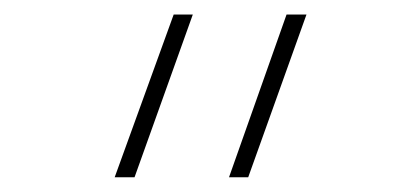

<svg xmlns="http://www.w3.org/2000/svg" viewBox="-20 -563 540 264"><path d="M294.9 -319.3 374 -543H401.4L321.3 -319.3ZM137.7 -319.3 218.8 -543H245.1L165 -319.3Z"/></svg>

Font: Mgen+ 1mn thin
Style: Regular
Weight: 100
Designer: [Source Han Sans]
Ryoko NISHIZUKA  (kana & ideographs); Paul D. Hunt (Latin, Greek & Cyrillic); Wenlong ZHANG  (bopomofo
Version: Version 1.059.20150602